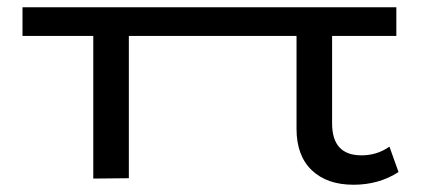

<svg xmlns="http://www.w3.org/2000/svg" viewBox="-20 -491 1207 529"><path d="M1078 -17Q1024 18 954 18Q881 18 839 -22Q797 -62 797 -136V-392H335V0L237 1V-392H42V-471H1072V-392H895V-151Q895 -63 976 -63Q1019 -63 1053 -87Z"/></svg>

Font: BioRhyme Expanded
Style: Regular
Weight: 400
Width: 7
Designer: Aoife Mooney
Foundry: Aoife Mooney Type
Version: Version 1.000